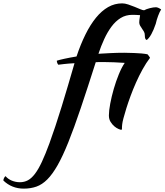

<svg xmlns="http://www.w3.org/2000/svg" viewBox="-208 -752 976 1139"><path d="M529 -439Q534 -439 550.5 -438.5Q567 -438 588 -437.5Q609 -437 630.5 -435Q652 -433 667 -430Q677 -419 682 -409Q659 -379 638 -341Q617 -303 599 -262.5Q581 -222 566.5 -182.5Q552 -143 541.5 -109.5Q531 -76 524.5 -51Q518 -26 517 -15Q515 3 515.5 10.5Q516 18 511 18Q507 18 495 13Q483 8 470.5 -2.5Q458 -13 448 -29Q438 -45 438 -67Q438 -95 446 -137.5Q454 -180 467 -225Q480 -270 497 -311.5Q514 -353 532 -379Q500 -381 468 -382.5Q436 -384 404 -384Q393 -384 382 -384Q371 -384 360 -383Q310 -226 270.5 -109Q231 8 197.5 91.5Q164 175 133.5 228.5Q103 282 72.5 312.5Q42 343 8 355Q-26 367 -67 367Q-138 367 -188 319Q-188 312 -184 304Q-180 296 -175 293Q-161 310 -138 319.5Q-115 329 -90 329Q-64 329 -42.5 317.5Q-21 306 -0.5 279Q20 252 40.5 208Q61 164 85 99Q120 3 157.5 -119Q195 -241 234 -377Q196 -375 171 -372Q146 -369 138 -368Q134 -372 131.5 -379Q129 -386 129 -392Q145 -397 174.5 -403.5Q204 -410 246 -417Q270 -489 299 -547.5Q328 -606 361.5 -647Q395 -688 433.5 -710Q472 -732 517 -732Q533 -732 552.5 -725.5Q572 -719 590.5 -711.5Q609 -704 624 -697.5Q639 -691 647 -691Q659 -698 680.5 -703.5Q702 -709 717 -709Q729 -709 748 -696Q739 -682 730 -658Q721 -634 716 -611Q691 -537 663 -515Q658 -515 654.5 -521.5Q651 -528 651 -544Q651 -555 646 -564Q641 -573 634.5 -582Q628 -591 623 -600Q618 -609 618 -619Q618 -625 619 -633.5Q620 -642 623 -662Q611 -663 599.5 -663.5Q588 -664 577 -664Q538 -664 507.5 -645Q477 -626 453 -593.5Q429 -561 410 -519.5Q391 -478 376 -433Q411 -435 448.5 -437Q486 -439 529 -439Z"/></svg>

Font: Kaushan Script
Style: Regular
Weight: 400
Designer: Pablo Impallari
Foundry: Pablo Impallari
Version: Version 1.002